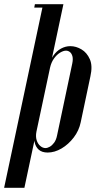

<svg xmlns="http://www.w3.org/2000/svg" viewBox="-82 -719 484 909"><path d="M122.2 -699H218.2L33.5 170.2H-62.5ZM83.2 -699H122.2L119.2 -683H80.2ZM146.5 -397Q154.2 -431.8 169.9 -454.6Q185.5 -477.5 206.9 -489Q228.2 -500.5 251 -500.5Q278 -500.5 303.8 -485.2Q329.5 -470 343.4 -438.5Q357.2 -407 346 -357.5L300.2 -140.5Q292.2 -101 267.2 -68.2Q242.2 -35.5 209.4 -16.1Q176.5 3.2 143.5 3.2Q117 3.2 101.6 -10.2Q86.2 -23.8 81.8 -47Q77.2 -70.2 83.5 -98.8ZM90.5 -95.8Q86 -72.8 91.6 -55.1Q97.2 -37.5 108.9 -27.8Q120.5 -18 133 -18Q142.8 -18 153.9 -24.4Q165 -30.8 174.4 -43.6Q183.8 -56.5 188 -77L260.2 -418.8Q264.5 -439.5 260.8 -453Q257 -466.5 248.6 -472.9Q240.2 -479.2 230.5 -479.2Q218 -479.2 202.2 -469.6Q186.5 -460 173.5 -441.8Q160.5 -423.5 155 -398.8Z"/></svg>

Font: Emberly Black
Style: Italic
Weight: 900
Italic angle: -12°
Designer: Rajesh Rajput
Foundry: Rajesh Rajput
Version: Version 1.000